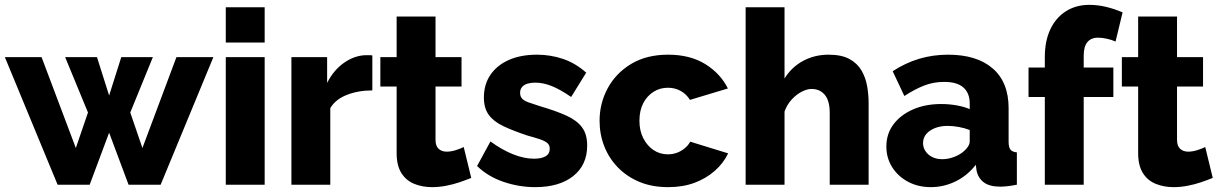

<svg xmlns="http://www.w3.org/2000/svg" viewBox="-24 -760 5017 790"><path d="M702 -525H854L637 0H505L425 -214L345 0H213L-4 -525H147L288 -151L338 -297L244 -525H375L425 -367L475 -525H605L512 -297L562 -151Z M905 0V-525H1065V0ZM905 -585V-730H1065V-585Z M1508 -388Q1450 -388 1403 -369.5Q1356 -351 1335 -315V0H1175V-525H1322V-419Q1349 -472 1392 -502Q1435 -532 1482 -533Q1493 -533 1498.5 -533Q1504 -533 1508 -532Z M1915 -28Q1893 -19 1866.5 -10Q1840 -1 1811 4.5Q1782 10 1754 10Q1714 10 1680.5 -3.5Q1647 -17 1627.5 -48Q1608 -79 1608 -130V-404H1541V-525H1608V-692H1768V-525H1875V-404H1768V-185Q1768 -159 1781 -147.5Q1794 -136 1814 -136Q1831 -136 1850.5 -142Q1870 -148 1884 -155Z M2178 10Q2111 10 2047 -12Q1983 -34 1939 -77L1994 -178Q2042 -143 2087.5 -125Q2133 -107 2173 -107Q2204 -107 2221 -117Q2238 -127 2238 -148Q2238 -163 2228 -171.5Q2218 -180 2197.5 -187Q2177 -194 2147 -202Q2087 -222 2047 -241Q2007 -260 1987 -287.5Q1967 -315 1967 -359Q1967 -412 1993.5 -451.5Q2020 -491 2069 -513Q2118 -535 2186 -535Q2240 -535 2291.5 -518Q2343 -501 2388 -461L2326 -361Q2281 -392 2246 -406Q2211 -420 2178 -420Q2161 -420 2147 -416Q2133 -412 2124.5 -402.5Q2116 -393 2116 -378Q2116 -363 2124.5 -354Q2133 -345 2151.5 -338.5Q2170 -332 2198 -323Q2263 -304 2306 -284.5Q2349 -265 2370.5 -236.5Q2392 -208 2392 -161Q2392 -81 2334.5 -35.5Q2277 10 2178 10Z M2725 10Q2658 10 2606 -12Q2554 -34 2517.5 -72Q2481 -110 2462 -159Q2443 -208 2443 -263Q2443 -335 2476.5 -397Q2510 -459 2573 -497Q2636 -535 2725 -535Q2815 -535 2877.5 -496.5Q2940 -458 2971 -396L2815 -349Q2800 -373 2776.5 -386Q2753 -399 2724 -399Q2691 -399 2664.5 -382Q2638 -365 2622.5 -335Q2607 -305 2607 -263Q2607 -222 2623 -191Q2639 -160 2665 -142.5Q2691 -125 2724 -125Q2744 -125 2761.5 -131.5Q2779 -138 2793.5 -150Q2808 -162 2816 -177L2972 -129Q2953 -89 2917.5 -57.5Q2882 -26 2834 -8Q2786 10 2725 10Z M3550 0H3390V-295Q3390 -346 3369.5 -370Q3349 -394 3315 -394Q3297 -394 3274.5 -382.5Q3252 -371 3233 -350Q3214 -329 3204 -301V0H3044V-730H3204V-437Q3233 -484 3280.5 -509.5Q3328 -535 3385 -535Q3439 -535 3471.5 -517Q3504 -499 3521 -469.5Q3538 -440 3544 -405Q3550 -370 3550 -336Z M3623 -157Q3623 -209 3652 -248Q3681 -287 3732 -309.5Q3783 -332 3849 -332Q3881 -332 3912 -326.5Q3943 -321 3966 -311V-334Q3966 -377 3940 -400Q3914 -423 3861 -423Q3817 -423 3778.5 -408Q3740 -393 3697 -365L3649 -467Q3701 -501 3757.5 -518Q3814 -535 3877 -535Q3995 -535 4060.5 -478.5Q4126 -422 4126 -315V-178Q4126 -154 4133.5 -144.5Q4141 -135 4160 -133V0Q4140 4 4122.5 6Q4105 8 4092 8Q4047 8 4023.5 -10Q4000 -28 3994 -59L3991 -82Q3956 -37 3907.5 -13.5Q3859 10 3806 10Q3754 10 3712.5 -12Q3671 -34 3647 -72Q3623 -110 3623 -157ZM3941 -137Q3952 -146 3959 -157Q3966 -168 3966 -178V-225Q3946 -233 3921.5 -237.5Q3897 -242 3876 -242Q3832 -242 3803 -222.5Q3774 -203 3774 -171Q3774 -153 3784 -138Q3794 -123 3811.5 -114Q3829 -105 3853 -105Q3877 -105 3901 -114Q3925 -123 3941 -137Z M4275 0V-361H4208V-482H4275V-525Q4275 -591 4297.5 -639Q4320 -687 4361.5 -713.5Q4403 -740 4458 -740Q4492 -740 4526 -732Q4560 -724 4595 -709L4566 -589Q4551 -596 4531 -600.5Q4511 -605 4494 -605Q4465 -605 4450 -586.5Q4435 -568 4435 -531V-482H4557V-361H4435V0Z M4966 -28Q4944 -19 4917.5 -10Q4891 -1 4862 4.5Q4833 10 4805 10Q4765 10 4731.5 -3.5Q4698 -17 4678.5 -48Q4659 -79 4659 -130V-404H4592V-525H4659V-692H4819V-525H4926V-404H4819V-185Q4819 -159 4832 -147.5Q4845 -136 4865 -136Q4882 -136 4901.5 -142Q4921 -148 4935 -155Z"/></svg>

Font: Raleway Thin ExtraBold
Style: Regular
Weight: 800
Version: Version 4.026